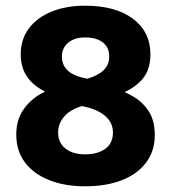

<svg xmlns="http://www.w3.org/2000/svg" viewBox="-20 -644 602 681"><path d="M282 16.8Q209.4 16.8 154.2 -5.2Q99 -27.2 68.4 -68.1Q37.7 -109 37.7 -166.3Q37.7 -217.6 61.7 -253.2Q85.8 -288.9 123 -310.3Q160.3 -331.6 199.8 -338.6L264.4 -357.8Q313.6 -368.7 340.5 -389Q367.4 -409.3 367.4 -443.9Q367.4 -475.7 344.9 -493.4Q322.4 -511.2 282 -511.2Q244.2 -511.2 221.9 -492.6Q199.6 -473.9 199.6 -443.4Q199.6 -418.3 212.9 -401.7Q226.2 -385.2 249.6 -376Q273.1 -366.8 302 -362.8L389.3 -329.5Q423.4 -319.2 455.5 -299.9Q487.6 -280.5 508.3 -248Q529 -215.6 529 -164.6Q529 -108.3 498.2 -67.4Q467.4 -26.5 412 -4.8Q356.6 16.8 282 16.8ZM282 -96.6Q326.4 -96.6 353.5 -116.2Q380.6 -135.8 380.6 -174.4Q380.6 -215.7 341.2 -241.7Q301.8 -267.7 232.2 -272L188.1 -301.4Q126.3 -317.4 89.9 -354.9Q53.5 -392.4 53.5 -450.4Q53.5 -504.5 82.3 -543Q111 -581.5 162.7 -602.7Q214.4 -623.8 282 -623.8Q389.8 -623.8 451.7 -577.4Q513.5 -531 513.5 -450.7Q513.5 -391.5 479.3 -357Q445.2 -322.6 394.8 -307L307.8 -275.5Q246.1 -267 216.1 -239.2Q186.1 -211.4 186.1 -174.2Q186.1 -137.6 212.2 -117.1Q238.3 -96.6 282 -96.6Z"/></svg>

Font: Baloo Paaji 2
Style: Regular
Weight: 400
Designer: Shuchita Grover, Noopur Datye and Ek Type
Foundry: Ek Type
Version: Version 1.700